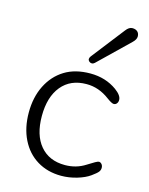

<svg xmlns="http://www.w3.org/2000/svg" viewBox="-115 -829 705 909"><g transform="rotate(15 237.5 -374.5)"><path d="M414.1 -457Q446.8 -433.1 446.8 -411.1Q446.8 -399.9 440.9 -393.1Q435.5 -386.2 425.8 -386.2Q416 -386.7 392.1 -404.3Q338.9 -444.3 278.8 -443.8Q200.7 -443.8 156.7 -390.4Q112.8 -336.9 112.8 -243.7Q112.8 -150.4 156.5 -98.6Q200.2 -46.9 277.8 -46.9Q333 -46.9 377.4 -75.4Q421.9 -104 429.9 -104Q438 -104 444.1 -96.9Q450.2 -89.8 450.2 -78.9Q450.2 -67.9 443.1 -58.8Q436 -49.8 412.6 -33Q389.2 -16.1 350.6 -4.6Q312 6.8 273.9 6.8Q207 6.8 156 -24.2Q105 -55.2 76.9 -112.1Q48.8 -168.9 48.8 -243.7Q48.8 -318.4 77.4 -375.7Q106 -433.1 157.5 -465.1Q209 -497.1 283.7 -497.1Q358.4 -497.1 414.1 -457ZM263.2 -575.2 388.2 -735.8Q403.3 -755.9 419.7 -755.9Q436 -755.9 445.1 -747.3Q454.1 -738.8 454.1 -723.9Q454.1 -709 437 -692.9L290 -550.8Q283.7 -544.9 276.4 -544.9Q269 -544.9 263.4 -550Q257.8 -555.2 257.8 -561.5Q257.8 -567.9 263.2 -575.2Z"/></g></svg>

Font: Nunito-Light
Style: Regular
Weight: 300
Designer: Vernon Adams
Foundry: newtypography
Version: Version 3.000